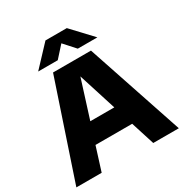

<svg xmlns="http://www.w3.org/2000/svg" viewBox="-211 -1114 1224 1278"><g transform="rotate(-30 401.0 -475.0)"><path d="M598 0 540.5 -181H258.5L201.5 0H7L255 -740H546.5L794.5 0ZM307.5 -335H492L399.5 -626.5ZM627.5 -795H477L400 -880.5L323 -795H172.5L318 -950H482Z"/></g></svg>

Font: Encode Sans Semi Expanded ExBd
Style: Regular
Weight: 800
Width: 6
Designer: Multiple Designers
Foundry: Impallari Type
Version: Version 2.000